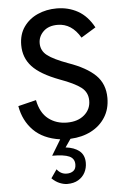

<svg xmlns="http://www.w3.org/2000/svg" viewBox="-63 -755 693 1056"><g transform="rotate(-5 284.0 -226.5)"><path d="M265 257Q246.5 257 224 248Q201.5 239 180.5 218.5L213 171.5Q234.5 200 267.5 200Q289.5 200 304 189Q318.5 178 318.5 153.5Q318.5 121 289.5 108Q260.5 95 195.5 95L247.5 9Q154 -4.5 101 -58.2Q48 -112 34 -193L133.5 -217.5Q147.5 -146 190.8 -112.8Q234 -79.5 293.5 -79.5Q353 -79.5 389 -110.5Q425 -141.5 425 -189Q425 -235.5 388.8 -263Q352.5 -290.5 273.5 -319Q168.5 -358.5 123.8 -407.2Q79 -456 79 -525.5Q79 -584.5 108 -625.8Q137 -667 185 -688.5Q233 -710 290.5 -710Q354.5 -710 407 -680.8Q459.5 -651.5 494 -587.5L413 -538Q365.5 -619.5 287.5 -619.5Q237.5 -619.5 209.2 -592Q181 -564.5 181 -527Q181 -485.5 215.2 -459.2Q249.5 -433 327.5 -404.5Q427.5 -369.5 476.8 -321Q526 -272.5 526 -195.5Q526 -134 497.2 -88.8Q468.5 -43.5 418.8 -17.8Q369 8 304 11L273 56Q321 61.5 348.8 84.2Q376.5 107 376.5 149.5Q376.5 178.5 363.8 203Q351 227.5 326.2 242.2Q301.5 257 265 257Z"/></g></svg>

Font: Acari Sans Neue SemiBold
Style: Regular
Weight: 600
Designer: Alfredo Marco Pradil (font), Cristiano Sobral (main changes)
Foundry: Hanken Design Co. (font), Cristiano Sobral (main changes)
Version: Version 2.459;March 19, 2022;FontCreator 14.0.0.2808 64-bit;